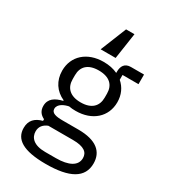

<svg xmlns="http://www.w3.org/2000/svg" viewBox="-234 -887 1068 1210"><g transform="rotate(30 300.0 -282.0)"><path d="M561.1 58.9C561.1 -24.9 503.9 -78.8 371.1 -78.8H257.1C208.1 -78.8 174 -85.9 174 -116.8C174 -152 217 -170.1 247.9 -176.1C263.8 -172.9 279.8 -171.9 296.9 -171.9C418 -171.9 497.9 -245 497.9 -350.1C497.9 -404.1 476.9 -448.9 440 -480.8V-516H556.1V-585.9H460.9C415.8 -585.9 399.1 -556.1 399.1 -516V-507.1C370 -521 335.9 -528.1 296.9 -528.1C176.1 -528.1 96.9 -454.9 96.9 -350.1C96.9 -277 134.9 -220.2 198.2 -192.1V-187.9C144.9 -175.1 105.1 -150.9 105.1 -98C105.1 -62.9 122.2 -40.8 150.9 -27V-14.9C98 -1.1 67.1 29.1 67.1 84.2C67.1 165.8 134.9 212 301.1 212C473 212 561.1 163 561.1 58.9ZM143.1 65C143.1 32 160.9 8.9 195 -5H373.9C457 -5 486.2 22 486.2 62.9C486.2 119 431.1 148.1 338.1 148.1H259.9C176.1 148.1 143.1 110.1 143.1 65ZM181.1 -335.9V-365.1C181.1 -426.1 218 -465.9 296.9 -465.9C377.1 -465.9 414.1 -426.1 414.1 -365.1V-335.9C414.1 -274.9 377.1 -234 296.9 -234C218 -234 181.1 -274.9 181.1 -335.9ZM239.7 -587H348.7L376.8 -775.9H315.7Z"/></g></svg>

Font: Margiela Mono
Style: Regular
Weight: 400
Designer: Mike Abbink, Paul van der Laan, Pieter van Rosmalen
Foundry: Bold Monday
Version: Version 2.003 2021